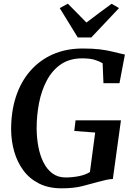

<svg xmlns="http://www.w3.org/2000/svg" viewBox="-20 -1015 725 1043"><path d="M314.5 8Q243.5 8 191.8 -18.2Q140 -44.5 107 -89.2Q74 -134 57.8 -190Q41.5 -246 40.5 -305.5Q39.5 -406 66 -488Q92.5 -570 143.8 -629Q195 -688 267 -719.8Q339 -751.5 429 -751.5Q485 -751.5 522.8 -746.8Q560.5 -742 586.8 -735.5Q613 -729 632.5 -724.5Q639 -723 645.5 -721.5Q652 -720 658.5 -718.5L629 -563H542L537.5 -671.5Q519.5 -682.5 493.8 -690.2Q468 -698 426.5 -698Q358.5 -698 311.2 -665.8Q264 -633.5 234.8 -578.8Q205.5 -524 192.2 -456Q179 -388 179 -316.5Q179.5 -265 188.5 -217.5Q197.5 -170 216.5 -132.2Q235.5 -94.5 265.2 -72.8Q295 -51 336.5 -51Q373.5 -51 409.2 -58.2Q445 -65.5 468.5 -80.5L497 -295L383.5 -303.5L390.5 -361.5H637L593 -42.5Q578 -42.5 556.5 -37.8Q535 -33 513.5 -27Q474 -16 427.5 -4Q381 8 314.5 8ZM402.5 -811.5 304.5 -971 348.5 -995Q374 -969.5 399.2 -943.8Q424.5 -918 449.5 -892.5Q483 -918.5 517.5 -943.8Q552 -969 586.5 -994.5L626.5 -971L476 -811.5Z"/></svg>

Font: Merriweather 28pt SemiBold
Style: Italic
Weight: 600
Italic angle: -7.8°
Version: Version 2.101